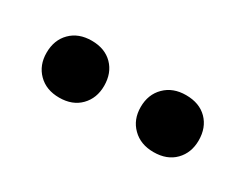

<svg xmlns="http://www.w3.org/2000/svg" viewBox="-32 -755 426 335"><g transform="rotate(30 181.0 -587.5)"><path d="M87.2 -530.1Q60.9 -530.1 45 -546.1Q29.1 -562 29.1 -587.1Q29.1 -612.9 45 -628.8Q60.9 -644.7 87.2 -644.7Q113.8 -644.7 129.5 -628.8Q145.1 -612.9 145.1 -587.1Q145.1 -562.2 129.5 -546.2Q113.8 -530.1 87.2 -530.1ZM277.2 -530.1Q251 -530.1 234.9 -546.1Q218.7 -562 218.7 -587.2Q218.7 -612.7 234.9 -628.7Q251 -644.7 277.2 -644.7Q304.3 -644.7 320 -628.8Q335.6 -612.9 335.6 -587.1Q335.6 -562.2 320 -546.2Q304.3 -530.1 277.2 -530.1Z"/></g></svg>

Font: Fraunces
Style: Regular
Weight: 900
Version: Version 1.000;[b76b70a41]